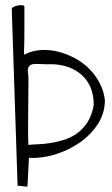

<svg xmlns="http://www.w3.org/2000/svg" viewBox="-20 -616 434 741"><path d="M25.4 -581.1Q25.4 -585.9 33.2 -589.8Q41 -593.8 50.3 -595.2Q59.6 -596.7 66.9 -595.7Q74.2 -594.7 74.2 -589.8Q74.2 -538.1 74.2 -504.4Q74.2 -470.7 73.7 -450.2Q73.2 -429.7 72.8 -419.9Q72.3 -410.2 73.2 -407.2Q74.2 -404.3 75.7 -405.3Q77.1 -406.2 80.1 -408.2Q106.4 -420.9 139.2 -422.9Q171.9 -424.8 204.6 -416.5Q237.3 -408.2 268.6 -391.6Q299.8 -375 324.2 -350.6Q348.6 -326.2 364.7 -295.4Q380.9 -264.6 384.8 -229.5Q384.8 -178.7 356.9 -136.2Q329.1 -93.8 285.2 -64Q241.2 -34.2 189.5 -19Q137.7 -3.9 91.8 -6.8L85.9 104.5L47.9 100.6ZM175.8 -368.2Q156.2 -367.2 138.7 -368.7Q121.1 -370.1 108.9 -368.7Q96.7 -367.2 90.8 -358.4Q85 -349.6 88.9 -329.1Q89.8 -319.3 89.8 -297.9Q89.8 -276.4 89.4 -249.5Q88.9 -222.7 88.9 -192.9Q88.9 -163.1 88.4 -136.2Q87.9 -109.4 88.4 -87.9Q88.9 -66.4 89.8 -56.6Q102.5 -58.6 124 -59.1Q145.5 -59.6 171.4 -63.5Q197.3 -67.4 225.1 -75.7Q252.9 -84 276.4 -100.6Q299.8 -117.2 317.4 -144Q335 -170.9 341.8 -211.9Q341.8 -250 329.1 -279.3Q316.4 -308.6 293.9 -328.1Q271.5 -347.7 241.2 -357.9Q210.9 -368.2 175.8 -368.2Z"/></svg>

Font: Annie Use Your Telescope
Style: Regular
Weight: 400
Version: Version 1.003 2001